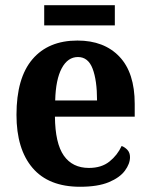

<svg xmlns="http://www.w3.org/2000/svg" viewBox="-20 -704 574 734"><path d="M286 10Q166 10 104.5 -62Q43 -134 43 -265Q43 -406 104 -477.5Q165 -549 276 -549Q378 -549 436.5 -487.5Q495 -426 495 -307V-258H190Q191 -156 224 -109Q257 -62 320 -62Q368 -62 398.5 -86.5Q429 -111 445 -146Q458 -141 467.5 -130.5Q477 -120 477 -103Q477 -78 457.5 -51.5Q438 -25 396 -7.5Q354 10 286 10ZM351 -320Q351 -397 334 -441.5Q317 -486 278 -486Q239 -486 216 -443Q193 -400 191 -320ZM149 -607V-684H419V-607Z"/></svg>

Font: Noto Serif Devanagari SemiCondensed
Style: Bold
Weight: 700
Width: 4
Designer: Universal Thirst, Indian Type Foundry and the Monotype Design Team
Foundry: Monotype Imaging Inc.
Version: Version 2.004; ttfautohint (v1.8.4.7-5d5b)